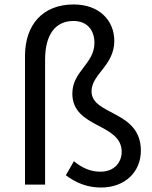

<svg xmlns="http://www.w3.org/2000/svg" viewBox="-20 -827 682 860"><path d="M432 13C542 13 611 -59 611 -152C611 -334 390 -309 390 -418C390 -495 492 -533 492 -644C492 -733 427 -807 310 -807C171 -807 92 -716 92 -576V0H182V-559C182 -675 230 -733 309 -733C370 -733 403 -692 403 -635C403 -541 304 -508 304 -408C304 -251 525 -277 525 -147C525 -100 492 -58 430 -58C387 -58 350 -73 311 -105L275 -42C320 -8 371 13 432 13Z"/></svg>

Font: Noto Sans JP Regular
Style: Regular
Weight: 400
Designer: Ryoko NISHIZUKA (kana & ideographs); Paul D. Hunt (Latin, Greek & Cyrillic); Wenlong ZHANG (bopomofo); Sandoll Communica
Foundry: Adobe Systems Incorporated
Version: Version 1.004;PS 1.004;hotconv 1.0.82;makeotf.lib2.5.63406